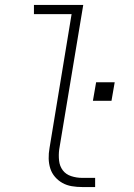

<svg xmlns="http://www.w3.org/2000/svg" viewBox="-20 -755 540 775"><path d="M312 0Q290 0 269.5 -3.5Q249 -7 232 -16.5Q215 -26 202 -41Q189 -56 183 -75Q177 -94 176.5 -115Q176 -136 180 -158L269 -698H117V-735H316L219 -152Q216 -129 218.5 -106.5Q221 -84 233.5 -67.5Q246 -51 267.5 -44Q289 -37 312 -37H364V0ZM355 -348 368 -423H443L430 -348Z"/></svg>

Font: Iosevka SS04 XLt Obl
Style: Regular
Weight: 200
Italic angle: -9°
Monospace: yes
Designer: Belleve Invis
Foundry: Belleve Invis
Version: Version 19.0.0; ttfautohint (v1.8.4)